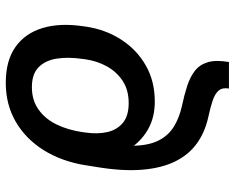

<svg xmlns="http://www.w3.org/2000/svg" viewBox="-95 -498 825 675"><g transform="rotate(-90 317.5 -160.5)"><path d="M437 231.9H343.8Q347.7 208.5 336.4 195.6Q325.2 182.6 301.3 174.6Q277.3 166.5 243.2 159.2Q189.9 147.5 150.4 118.9Q110.8 90.3 87.4 42.7Q64 -4.9 58.3 -73.5Q52.7 -142.1 67.9 -233.4L74.2 -272.5L165.5 -266.1L159.2 -227.5Q141.1 -151.4 142.8 -99.1Q144.5 -46.9 162.1 -13.4Q179.7 20 210.7 38.8Q241.7 57.6 281.7 66.4Q320.8 74.7 352.5 85Q384.3 95.2 406 112.1Q427.7 128.9 436.3 157.5Q444.8 186 437 231.9ZM298.3 -28.8Q245.1 -28.8 205.1 -50Q165 -71.3 137.9 -108.9Q110.8 -146.5 96.2 -195.8Q91.8 -210 85.4 -221.2Q79.1 -232.4 75.2 -242.7Q71.3 -252.9 73.2 -263.7L74.2 -273.4Q87.9 -356.9 127.4 -419.9Q167 -482.9 227.3 -517.8Q287.6 -552.7 363.8 -552.7Q441.9 -552.7 490 -518.6Q538.1 -484.4 556.4 -423.6Q574.7 -362.8 563 -282.7L561.5 -271.5Q551.3 -202.1 515.9 -147.2Q480.5 -92.3 425 -60.5Q369.6 -28.8 298.3 -28.8ZM292.5 -120.6Q338.4 -120.6 370.4 -141.6Q402.3 -162.6 421.4 -196.8Q440.4 -231 446.3 -271.5L447.8 -282.7Q455.1 -333 449 -373Q442.9 -413.1 418.9 -437Q395 -460.9 348.6 -460.9Q302.7 -460.9 269.8 -437.5Q236.8 -414.1 217.3 -373.8Q197.8 -333.5 190.4 -282.7L189 -271.5Q183.1 -231.4 190.4 -197Q197.8 -162.6 222.4 -141.6Q247.1 -120.6 292.5 -120.6Z"/></g></svg>

Font: Inter 20pt Medium
Style: Italic
Weight: 500
Italic angle: -9.3988°
Version: Version 4.001;git-66647c0bb